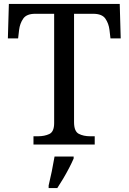

<svg xmlns="http://www.w3.org/2000/svg" viewBox="-20 -734 653 975"><path d="M150 0V-42H173Q206 -42 230.5 -53.5Q255 -65 255 -109V-664H159Q115 -664 98 -639.5Q81 -615 77 -582L72 -539H20L25 -714H588L593 -539H541L536 -582Q532 -615 515 -639.5Q498 -664 453 -664H356V-114Q356 -67 380 -54.5Q404 -42 438 -42H461V0ZM227 208Q235 175 243 136Q251 97 257 61H354V71Q345 92 331 119Q317 146 301 173Q285 200 271 221H227Z"/></svg>

Font: Noto Serif Dogra
Style: Regular
Weight: 400
Designer: Ek Type
Foundry: Ek Type
Version: Version 1.005